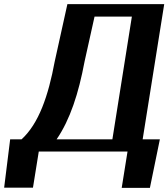

<svg xmlns="http://www.w3.org/2000/svg" viewBox="-28 -731 812 926"><path d="M21 -59 -8 174H131L159 0H587L559 175H695L743 -59H660L764 -711H297L236 -435C205 -268 159 -135 76 -59ZM245 -59C310 -154 351 -280 380 -435L428 -651H608L514 -59Z"/></svg>

Font: Aerodynamic
Style: Obl
Weight: 500
Designer: Google
Version: Version 2.000980; 2014